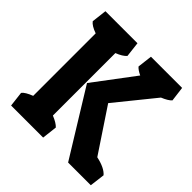

<svg xmlns="http://www.w3.org/2000/svg" viewBox="-179 -842 993 993"><g transform="rotate(45 317.5 -345.0)"><path d="M31.7 -606.9 41.5 -689.9H275.9L285.6 -606.9Q269.5 -587.9 231 -573.2V-116.2Q269.5 -100.6 285.6 -83L275.9 0H41.5L31.7 -83Q44.9 -100.1 86.9 -116.2V-573.2Q45.4 -587.9 31.7 -606.9ZM634.8 -83 624.5 0H458.5L236.8 -359.9L403.8 -582Q375.5 -595.7 364.7 -608.9L374.5 -689.9H602.5L612.8 -608.9Q598.6 -592.8 560.5 -577.1L387.7 -363.8L545.9 -126Q609.9 -112.3 634.8 -83Z"/></g></svg>

Font: Odor Mean Chey
Style: Regular
Weight: 400
Designer: Danh Hong
Version: Version 8.002; ttfautohint (v1.8.3)